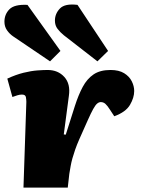

<svg xmlns="http://www.w3.org/2000/svg" viewBox="-40 -847 645 867"><path d="M79 -387Q79 -396 77 -408Q75 -420 59 -420Q49 -420 38 -416.5Q27 -413 16 -409L-7 -492Q32 -510 66.5 -518.5Q101 -527 129 -529Q157 -531 175 -531Q222 -531 250.5 -499.5Q279 -468 271 -414L248 -240L257 -239L298 -368Q314 -418 333.5 -454.5Q353 -491 382.5 -511Q412 -531 459 -531Q497 -531 520.5 -516.5Q544 -502 555 -480Q566 -458 566 -436Q566 -406 547 -373.5Q528 -341 476 -322L457 -351Q445 -370 436 -378Q427 -386 415 -386Q407 -386 399 -379.5Q391 -373 381 -355Q371 -337 356.5 -304.5Q342 -272 318 -218Q307 -193 299.5 -171.5Q292 -150 287 -132Q282 -114 279 -97Q276 -80 273 -62L266 0H66ZM248 -688Q232 -701 220 -716.5Q208 -732 208 -754Q208 -785 230.5 -808.5Q253 -832 310 -825L448 -617L400 -570ZM19 -683Q3 -694 -8.5 -710.5Q-20 -727 -20 -749Q-20 -782 2.5 -805Q25 -828 84 -825L233 -617L186 -570Z"/></svg>

Font: Literata Black
Style: Italic
Weight: 900
Italic angle: -2°
Designer: Latin by Veronika Burian and Jose Scaglione. Greek by Irene Vlachou. Cyrillic by Vera Evstafieva
Foundry: TypeTogether
Version: Version 3.002